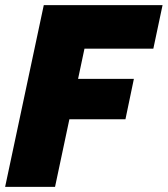

<svg xmlns="http://www.w3.org/2000/svg" viewBox="-23 -730 655 750"><path d="M148 -710H612L576 -540H307L282 -422H500L467 -264H248L192 0H-3Z"/></svg>

Font: Raleway Black
Style: Italic
Weight: 900
Italic angle: -12°
Designer: Matt McInerney, Pablo Impallari, Rodrigo Fuenzalida
Foundry: Matt McInerney, Pablo Impallari, Rodrigo Fuenzalida
Version: Version 4.101;RELEASE